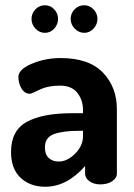

<svg xmlns="http://www.w3.org/2000/svg" viewBox="-20 -702 511 731"><path d="M115 -666.5Q130 -682 151 -682Q172 -682 186.5 -666.5Q201 -651 201 -630Q201 -609 186.5 -593Q172 -577 151 -577Q130 -577 115 -593Q100 -609 100 -630Q100 -651 115 -666.5ZM301 -682Q321 -682 336 -666.5Q351 -651 351 -630Q351 -609 336 -593Q321 -577 301 -577Q280 -577 264.5 -593Q249 -609 249 -630Q249 -651 264 -666.5Q279 -682 301 -682ZM210 -481Q319 -481 372 -425.5Q425 -370 425 -286V-41Q425 -24 407 -12Q389 0 362 0Q337 0 320.5 -12Q304 -24 304 -41V-70Q235 9 152 9Q95 9 58.5 -25Q22 -59 22 -124Q22 -205 82 -238Q142 -271 255 -271H296V-284Q296 -321 274.5 -348.5Q253 -376 208 -376Q163 -376 131 -360.5Q99 -345 94 -345Q74 -345 62 -365Q50 -385 50 -409Q50 -438 101.5 -459.5Q153 -481 210 -481ZM296 -183V-204H281Q220 -204 185.5 -191.5Q151 -179 151 -141Q151 -114 165.5 -100.5Q180 -87 204 -87Q236 -87 266 -117Q296 -147 296 -183Z"/></svg>

Font: Dosis
Style: Bold
Weight: 700
Designer: Edgar Tolentino, Pablo Impallari, Igino Marini
Foundry: Edgar Tolentino, Pablo Impallari, Igino Marini
Version: Version 1.007